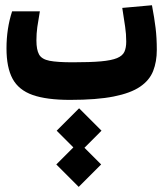

<svg xmlns="http://www.w3.org/2000/svg" viewBox="-20 -378 626 736"><path d="M248.5 4.9Q158.7 4.9 105.2 -13.9Q51.8 -32.7 28.3 -75.9Q4.9 -119.1 4.9 -192.4Q4.9 -268.6 26.4 -334.5H132.8Q126.5 -298.8 123 -274.2Q119.6 -249.5 119.6 -223.1Q119.6 -187 129.9 -168.9Q140.1 -150.9 169.9 -145Q199.7 -139.2 258.3 -139.2Q326.2 -139.2 366.9 -142.8Q407.7 -146.5 428.7 -155.3Q449.7 -164.1 456.8 -179.4Q463.9 -194.8 463.9 -218.8Q463.9 -247.6 459.7 -275.4Q455.6 -303.2 448.7 -347.7L562.5 -357.9Q571.8 -309.1 576.4 -271Q581.1 -232.9 581.1 -187Q581.1 -141.6 567.1 -106Q553.2 -70.3 517.1 -45.7Q481 -21 416 -8.1Q351.1 4.9 248.5 4.9ZM281.7 338.4 195.8 252.4 261.2 187 197.3 123 283.2 37.1 369.1 123 303.7 188.5 367.7 252.4Z"/></svg>

Font: Cascadia Code PL
Style: Bold
Weight: 700
Monospace: yes
Designer: Aaron Bell
Foundry: Saja Typeworks
Version: Version 2404.023; ttfautohint (v1.8.4)